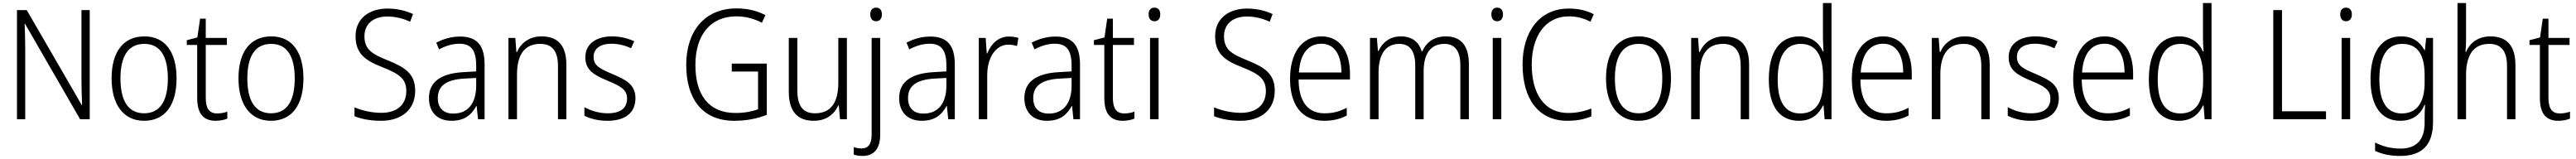

<svg xmlns="http://www.w3.org/2000/svg" viewBox="-20 -780 16853 1040"><path d="M567 0V-714H513V-251C513 -203 515 -139 517 -94H514L155 -714H91V0H145V-466C145 -524 143 -575 141 -624H144L504 0Z M1135 -267C1135 -436 1063 -542 925 -542C787 -542 710 -441 710 -267C710 -96 788 10 922 10C1062 10 1135 -96 1135 -267ZM768 -267C768 -411 818 -493 924 -493C1033 -493 1078 -404 1078 -267C1078 -124 1030 -39 923 -39C816 -39 768 -125 768 -267Z M1401 -38C1347 -38 1326 -73 1326 -141V-486H1464V-532H1326V-658H1289L1271 -535L1202 -517V-486H1270V-139C1270 -36 1311 10 1391 10C1421 10 1447 4 1467 -4V-50C1450 -43 1426 -38 1401 -38Z M1965 -267C1965 -436 1893 -542 1755 -542C1617 -542 1540 -441 1540 -267C1540 -96 1618 10 1752 10C1892 10 1965 -96 1965 -267ZM1598 -267C1598 -411 1648 -493 1754 -493C1863 -493 1908 -404 1908 -267C1908 -124 1860 -39 1753 -39C1646 -39 1598 -125 1598 -267Z M2696 -187C2696 -298 2629 -340 2515 -386C2418 -425 2364 -454 2364 -543C2364 -625 2424 -672 2514 -672C2562 -672 2613 -661 2663 -638L2682 -688C2635 -710 2578 -724 2515 -724C2394 -724 2305 -658 2306 -542C2306 -428 2373 -383 2478 -342C2589 -298 2638 -267 2638 -184C2638 -94 2575 -42 2475 -42C2409 -42 2345 -58 2299 -78V-20C2343 -2 2401 10 2473 10C2605 10 2696 -61 2696 -187Z M2989 -541C2933 -541 2879 -525 2834 -501L2852 -457C2897 -481 2941 -494 2985 -494C3059 -494 3095 -455 3095 -352V-313L3011 -308C2865 -300 2786 -245 2786 -139C2786 -49 2839 10 2934 10C3021 10 3065 -30 3096 -87H3098L3107 0H3150V-358C3150 -485 3099 -541 2989 -541ZM3017 -266 3095 -270V-217C3094 -105 3042 -37 2945 -37C2882 -37 2844 -72 2844 -139C2844 -219 2900 -259 3017 -266Z M3522 -542C3441 -542 3387 -497 3362 -440H3358L3351 -532H3306V0H3362V-292C3362 -427 3415 -493 3514 -493C3590 -493 3630 -448 3630 -349V0H3685V-356C3685 -484 3628 -542 3522 -542Z M4137 -138C4137 -228 4072 -259 3988 -295C3906 -330 3863 -349 3863 -408C3863 -463 3908 -494 3981 -494C4026 -494 4073 -482 4108 -464L4129 -510C4088 -529 4039 -542 3983 -542C3876 -542 3809 -489 3809 -406C3809 -318 3870 -288 3957 -251C4040 -217 4082 -193 4082 -136C4082 -75 4043 -39 3955 -39C3899 -39 3844 -56 3803 -79V-23C3838 -5 3889 10 3954 10C4072 10 4137 -44 4137 -138Z M4767 -364V-312H4939V-65C4899 -51 4851 -41 4792 -41C4616 -41 4529 -159 4529 -356C4529 -547 4625 -673 4796 -673C4854 -673 4910 -660 4964 -631L4987 -681C4930 -711 4867 -725 4798 -725C4587 -725 4469 -573 4469 -356C4469 -133 4575 10 4783 10C4860 10 4931 -3 4996 -29V-364Z M5520 -532H5464V-241C5464 -105 5413 -39 5311 -39C5235 -39 5196 -85 5196 -187V-532H5140V-180C5140 -54 5194 10 5304 10C5386 10 5439 -34 5464 -91H5467L5475 0H5520Z M5673 -686C5673 -658 5687 -641 5711 -641C5735 -641 5749 -658 5749 -686C5749 -713 5736 -730 5711 -730C5686 -730 5673 -713 5673 -686ZM5623 240C5695 240 5738 195 5738 101V-532H5682V100C5682 163 5659 191 5617 191C5598 191 5581 188 5565 182V231C5579 236 5598 240 5623 240Z M6065 -541C6009 -541 5955 -525 5910 -501L5928 -457C5973 -481 6017 -494 6061 -494C6135 -494 6171 -455 6171 -352V-313L6087 -308C5941 -300 5862 -245 5862 -139C5862 -49 5915 10 6010 10C6097 10 6141 -30 6172 -87H6174L6183 0H6226V-358C6226 -485 6175 -541 6065 -541ZM6093 -266 6171 -270V-217C6170 -105 6118 -37 6021 -37C5958 -37 5920 -72 5920 -139C5920 -219 5976 -259 6093 -266Z M6580 -541C6508 -541 6462 -490 6438 -430H6435L6428 -532H6383V0H6438V-287C6438 -401 6492 -488 6577 -488C6597 -488 6616 -484 6633 -479L6642 -532C6623 -538 6602 -541 6580 -541Z M6884 -541C6828 -541 6774 -525 6729 -501L6747 -457C6792 -481 6836 -494 6880 -494C6954 -494 6990 -455 6990 -352V-313L6906 -308C6760 -300 6681 -245 6681 -139C6681 -49 6734 10 6829 10C6916 10 6960 -30 6991 -87H6993L7002 0H7045V-358C7045 -485 6994 -541 6884 -541ZM6912 -266 6990 -270V-217C6989 -105 6937 -37 6840 -37C6777 -37 6739 -72 6739 -139C6739 -219 6795 -259 6912 -266Z M7335 -38C7281 -38 7260 -73 7260 -141V-486H7398V-532H7260V-658H7223L7205 -535L7136 -517V-486H7204V-139C7204 -36 7245 10 7325 10C7355 10 7381 4 7401 -4V-50C7384 -43 7360 -38 7335 -38Z M7532 -730C7507 -730 7494 -713 7494 -686C7494 -658 7508 -641 7532 -641C7556 -641 7570 -658 7570 -686C7570 -713 7557 -730 7532 -730ZM7559 -532H7503V0H7559Z M8319 -187C8319 -298 8252 -340 8138 -386C8041 -425 7987 -454 7987 -543C7987 -625 8047 -672 8137 -672C8185 -672 8236 -661 8286 -638L8305 -688C8258 -710 8201 -724 8138 -724C8017 -724 7928 -658 7929 -542C7929 -428 7996 -383 8101 -342C8212 -298 8261 -267 8261 -184C8261 -94 8198 -42 8098 -42C8032 -42 7968 -58 7922 -78V-20C7966 -2 8024 10 8096 10C8228 10 8319 -61 8319 -187Z M8625 -542C8492 -542 8419 -429 8419 -263C8419 -97 8494 10 8641 10C8700 10 8744 -1 8790 -24V-75C8739 -49 8699 -39 8644 -39C8535 -39 8476 -116 8475 -260H8811V-300C8811 -437 8750 -542 8625 -542ZM8624 -494C8714 -494 8755 -415 8755 -306H8477C8485 -430 8539 -494 8624 -494Z M9439 -542C9363 -542 9312 -506 9284 -444H9280C9263 -505 9217 -542 9144 -542C9068 -542 9022 -499 8998 -447H8994L8987 -532H8942V0H8998V-304C8998 -423 9043 -493 9134 -493C9198 -493 9238 -452 9238 -352V0H9293V-313C9293 -432 9341 -493 9429 -493C9493 -493 9533 -451 9533 -355V0H9589V-359C9589 -485 9534 -542 9439 -542Z M9774 -730C9749 -730 9736 -713 9736 -686C9736 -658 9750 -641 9774 -641C9798 -641 9812 -658 9812 -686C9812 -713 9799 -730 9774 -730ZM9801 -532H9745V0H9801Z M10244 -673C10293 -673 10340 -661 10384 -638L10406 -687C10358 -712 10303 -724 10243 -724C10045 -724 9940 -565 9940 -359C9940 -133 10044 10 10233 10C10298 10 10348 -1 10390 -19V-70C10348 -54 10299 -41 10239 -41C10083 -41 10000 -166 10000 -358C10000 -536 10084 -673 10244 -673Z M10911 -267C10911 -436 10839 -542 10701 -542C10563 -542 10486 -441 10486 -267C10486 -96 10564 10 10698 10C10838 10 10911 -96 10911 -267ZM10544 -267C10544 -411 10594 -493 10700 -493C10809 -493 10854 -404 10854 -267C10854 -124 10806 -39 10699 -39C10592 -39 10544 -125 10544 -267Z M11259 -542C11178 -542 11124 -497 11099 -440H11095L11088 -532H11043V0H11099V-292C11099 -427 11152 -493 11251 -493C11327 -493 11367 -448 11367 -349V0H11422V-356C11422 -484 11365 -542 11259 -542Z M11748 10C11832 10 11880 -35 11905 -90H11909L11916 0H11961V-760H11905V-535C11905 -508 11907 -473 11909 -443H11905C11881 -498 11830 -542 11751 -542C11625 -542 11551 -444 11551 -261C11551 -84 11621 10 11748 10ZM11756 -38C11656 -38 11609 -116 11609 -260C11609 -411 11660 -493 11759 -493C11861 -493 11906 -416 11906 -276V-248C11906 -113 11861 -38 11756 -38Z M12300 -542C12167 -542 12094 -429 12094 -263C12094 -97 12169 10 12316 10C12375 10 12419 -1 12465 -24V-75C12414 -49 12374 -39 12319 -39C12210 -39 12151 -116 12150 -260H12486V-300C12486 -437 12425 -542 12300 -542ZM12299 -494C12389 -494 12430 -415 12430 -306H12152C12160 -430 12214 -494 12299 -494Z M12833 -542C12752 -542 12698 -497 12673 -440H12669L12662 -532H12617V0H12673V-292C12673 -427 12726 -493 12825 -493C12901 -493 12941 -448 12941 -349V0H12996V-356C12996 -484 12939 -542 12833 -542Z M13448 -138C13448 -228 13383 -259 13299 -295C13217 -330 13174 -349 13174 -408C13174 -463 13219 -494 13292 -494C13337 -494 13384 -482 13419 -464L13440 -510C13399 -529 13350 -542 13294 -542C13187 -542 13120 -489 13120 -406C13120 -318 13181 -288 13268 -251C13351 -217 13393 -193 13393 -136C13393 -75 13354 -39 13266 -39C13210 -39 13155 -56 13114 -79V-23C13149 -5 13200 10 13265 10C13383 10 13448 -44 13448 -138Z M13748 -542C13615 -542 13542 -429 13542 -263C13542 -97 13617 10 13764 10C13823 10 13867 -1 13913 -24V-75C13862 -49 13822 -39 13767 -39C13658 -39 13599 -116 13598 -260H13934V-300C13934 -437 13873 -542 13748 -542ZM13747 -494C13837 -494 13878 -415 13878 -306H13600C13608 -430 13662 -494 13747 -494Z M14234 10C14318 10 14366 -35 14391 -90H14395L14402 0H14447V-760H14391V-535C14391 -508 14393 -473 14395 -443H14391C14367 -498 14316 -542 14237 -542C14111 -542 14037 -444 14037 -261C14037 -84 14107 10 14234 10ZM14242 -38C14142 -38 14095 -116 14095 -260C14095 -411 14146 -493 14245 -493C14347 -493 14392 -416 14392 -276V-248C14392 -113 14347 -38 14242 -38Z M14851 0H15196V-52H14908V-714H14851Z M15327 -730C15302 -730 15289 -713 15289 -686C15289 -658 15303 -641 15327 -641C15351 -641 15365 -658 15365 -686C15365 -713 15352 -730 15327 -730ZM15354 -532H15298V0H15354Z M15687 -542C15557 -542 15487 -437 15487 -262C15487 -84 15559 10 15681 10C15759 10 15813 -27 15840 -94H15844C15842 -64 15841 -35 15841 -8V24C15841 133 15789 192 15682 192C15619 192 15563 176 15517 152V207C15562 228 15614 240 15681 240C15832 240 15896 160 15896 18V-532H15851L15843 -452H15840C15810 -507 15763 -542 15687 -542ZM15694 -493C15800 -493 15841 -417 15841 -287V-241C15841 -126 15803 -38 15690 -38C15595 -38 15545 -113 15545 -262C15545 -407 15593 -493 15694 -493Z M16112 -517V-760H16056V0H16112V-289C16112 -426 16165 -493 16264 -493C16339 -493 16380 -449 16380 -348V0H16435V-354C16435 -482 16378 -542 16271 -542C16190 -542 16136 -498 16112 -441H16108C16111 -466 16112 -489 16112 -517Z M16726 -38C16672 -38 16651 -73 16651 -141V-486H16789V-532H16651V-658H16614L16596 -535L16527 -517V-486H16595V-139C16595 -36 16636 10 16716 10C16746 10 16772 4 16792 -4V-50C16775 -43 16751 -38 16726 -38Z"/></svg>

Font: Noto Sans Gujarati SemiCondensed Light
Style: Regular
Weight: 300
Width: 4
Designer: Jelle Bosma - Monotype Design Team, Universal Thirst
Foundry: Monotype Imaging Inc.
Version: Version 2.106